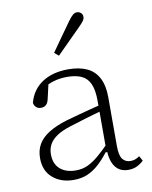

<svg xmlns="http://www.w3.org/2000/svg" viewBox="-86 -819 709 896"><g transform="rotate(-10 268.5 -371.0)"><path d="M191 13Q131 13 92 -20.5Q53 -54 53 -114Q53 -152 69.5 -180Q86 -208 119.5 -229Q153 -250 205 -266Q236 -275 266 -283Q296 -291 326.5 -299Q357 -307 386 -314V-286Q345 -275 302 -262Q259 -249 218 -236Q179 -224 154 -207.5Q129 -191 117.5 -170Q106 -149 106 -123Q106 -78 133.5 -53.5Q161 -29 209 -29Q240 -29 265.5 -41Q291 -53 318 -76Q345 -99 378 -133L381 -88H359Q336 -58 311.5 -35.5Q287 -13 258 0Q229 13 191 13ZM450 11Q411 11 389.5 -16.5Q368 -44 366 -100L364 -102V-331Q364 -382 351 -411.5Q338 -441 311 -453.5Q284 -466 243 -466Q210 -466 181.5 -458Q153 -450 127 -434L155 -463L136 -380Q132 -362 123 -353.5Q114 -345 99 -345Q84 -345 75.5 -353.5Q67 -362 65 -374Q81 -435 130.5 -467.5Q180 -500 254 -500Q306 -500 342 -483.5Q378 -467 397 -431Q416 -395 416 -339V-108Q416 -62 430 -45Q444 -28 467 -28Q481 -28 491.5 -32.5Q502 -37 510 -43L523 -20Q510 -7 492 2Q474 11 450 11ZM203 -587Q219 -610 235 -632.5Q251 -655 267 -677.5Q283 -700 298 -721Q311 -739 320.5 -747Q330 -755 340 -755Q351 -755 359 -748Q367 -741 367 -729Q367 -719 360 -709.5Q353 -700 337 -684Q320 -667 301 -648Q282 -629 262.5 -609.5Q243 -590 223 -570Z"/></g></svg>

Font: Source Serif 4 Light
Style: Regular
Weight: 300
Designer: Frank Grießhammer
Foundry: Adobe Systems Incorporated
Version: Version 4.004;hotconv 1.0.116;makeotfexe 2.5.65601